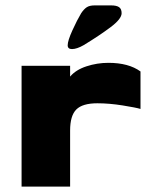

<svg xmlns="http://www.w3.org/2000/svg" viewBox="-20 -692 551 712"><path d="M240 -448V-408Q261 -433 300.5 -446Q340 -459 382 -459Q457 -459 501 -427V-288Q485 -293 435 -301Q385 -309 341 -309Q286 -309 263 -286Q240 -263 240 -208V0H60V-448ZM281 -643Q291 -658 301.5 -665Q312 -672 331 -672H392Q412 -672 421.5 -665.5Q431 -659 431 -643Q431 -622 390.5 -591.5Q350 -561 291 -525Q265 -510 247 -510Q231 -510 231 -524Q231 -541 248.5 -579.5Q266 -618 281 -643Z"/></svg>

Font: Dashboard
Style: Regular
Weight: 400
Designer: jaiki
Version: Version 1.000